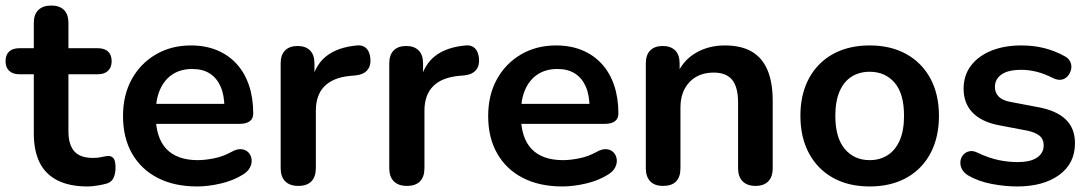

<svg xmlns="http://www.w3.org/2000/svg" viewBox="-27 -663 3935 693"><path d="M289 10Q224 10 180.5 -12Q137 -34 116 -76.5Q95 -119 95 -182V-395H43Q19 -395 6 -407.5Q-7 -420 -7 -442Q-7 -465 6 -477Q19 -489 43 -489H95V-580Q95 -611 111.5 -627Q128 -643 158 -643Q188 -643 204 -627Q220 -611 220 -580V-489H326Q350 -489 363 -477Q376 -465 376 -442Q376 -420 363 -407.5Q350 -395 326 -395H220V-189Q220 -141 241 -117Q262 -93 309 -93Q326 -93 339 -96Q352 -99 362 -100Q374 -101 382 -92.5Q390 -84 390 -58Q390 -38 383.5 -22.5Q377 -7 360 -1Q347 3 326 6.5Q305 10 289 10Z M685 10Q602 10 542 -21Q482 -52 449.5 -109Q417 -166 417 -244Q417 -320 448.5 -377Q480 -434 535.5 -466.5Q591 -499 662 -499Q714 -499 755.5 -482Q797 -465 826.5 -433Q856 -401 871.5 -355.5Q887 -310 887 -253Q887 -235 874.5 -225.5Q862 -216 839 -216H518V-288H799L783 -273Q783 -319 769.5 -350Q756 -381 730.5 -397.5Q705 -414 667 -414Q625 -414 595.5 -394.5Q566 -375 550.5 -339.5Q535 -304 535 -255V-248Q535 -166 573.5 -125.5Q612 -85 687 -85Q713 -85 745.5 -91.5Q778 -98 807 -114Q828 -126 844 -124.5Q860 -123 869.5 -113Q879 -103 881 -88.5Q883 -74 875.5 -59Q868 -44 850 -33Q815 -11 769.5 -0.5Q724 10 685 10Z M1050 8Q1019 8 1002.5 -8.5Q986 -25 986 -56V-434Q986 -465 1002 -481Q1018 -497 1047 -497Q1076 -497 1092 -481Q1108 -465 1108 -434V-371H1098Q1112 -431 1153 -462Q1194 -493 1262 -499Q1283 -501 1295.5 -488.5Q1308 -476 1310 -450Q1312 -425 1298.5 -409.5Q1285 -394 1258 -391L1236 -389Q1175 -383 1144 -351.5Q1113 -320 1113 -263V-56Q1113 -25 1097 -8.5Q1081 8 1050 8Z M1442 8Q1411 8 1394.5 -8.5Q1378 -25 1378 -56V-434Q1378 -465 1394 -481Q1410 -497 1439 -497Q1468 -497 1484 -481Q1500 -465 1500 -434V-371H1490Q1504 -431 1545 -462Q1586 -493 1654 -499Q1675 -501 1687.5 -488.5Q1700 -476 1702 -450Q1704 -425 1690.5 -409.5Q1677 -394 1650 -391L1628 -389Q1567 -383 1536 -351.5Q1505 -320 1505 -263V-56Q1505 -25 1489 -8.5Q1473 8 1442 8Z M2003 10Q1920 10 1860 -21Q1800 -52 1767.5 -109Q1735 -166 1735 -244Q1735 -320 1766.5 -377Q1798 -434 1853.5 -466.5Q1909 -499 1980 -499Q2032 -499 2073.5 -482Q2115 -465 2144.5 -433Q2174 -401 2189.5 -355.5Q2205 -310 2205 -253Q2205 -235 2192.5 -225.5Q2180 -216 2157 -216H1836V-288H2117L2101 -273Q2101 -319 2087.5 -350Q2074 -381 2048.5 -397.5Q2023 -414 1985 -414Q1943 -414 1913.5 -394.5Q1884 -375 1868.5 -339.5Q1853 -304 1853 -255V-248Q1853 -166 1891.5 -125.5Q1930 -85 2005 -85Q2031 -85 2063.5 -91.5Q2096 -98 2125 -114Q2146 -126 2162 -124.5Q2178 -123 2187.5 -113Q2197 -103 2199 -88.5Q2201 -74 2193.5 -59Q2186 -44 2168 -33Q2133 -11 2087.5 -0.5Q2042 10 2003 10Z M2366 8Q2336 8 2320 -8.5Q2304 -25 2304 -56V-434Q2304 -465 2320 -481Q2336 -497 2365 -497Q2394 -497 2410 -481Q2426 -465 2426 -434V-366L2415 -391Q2437 -444 2483.5 -471.5Q2530 -499 2589 -499Q2648 -499 2686 -477Q2724 -455 2743 -410.5Q2762 -366 2762 -298V-56Q2762 -25 2746 -8.5Q2730 8 2700 8Q2670 8 2653.5 -8.5Q2637 -25 2637 -56V-292Q2637 -349 2615.5 -375Q2594 -401 2549 -401Q2494 -401 2461.5 -366.5Q2429 -332 2429 -275V-56Q2429 8 2366 8Z M3112 10Q3036 10 2980 -21Q2924 -52 2893 -109.5Q2862 -167 2862 -245Q2862 -304 2879.5 -350.5Q2897 -397 2930 -430.5Q2963 -464 3009 -481.5Q3055 -499 3112 -499Q3188 -499 3244 -468Q3300 -437 3331 -380Q3362 -323 3362 -245Q3362 -186 3344.5 -139Q3327 -92 3294 -58.5Q3261 -25 3215 -7.5Q3169 10 3112 10ZM3112 -85Q3149 -85 3177 -103Q3205 -121 3220.5 -156.5Q3236 -192 3236 -245Q3236 -325 3202 -364.5Q3168 -404 3112 -404Q3075 -404 3047 -386.5Q3019 -369 3003.5 -333.5Q2988 -298 2988 -245Q2988 -166 3022 -125.5Q3056 -85 3112 -85Z M3644 10Q3601 10 3553 1Q3505 -8 3467 -30Q3451 -40 3444.5 -53.5Q3438 -67 3439.5 -80.5Q3441 -94 3449.5 -104Q3458 -114 3471.5 -117Q3485 -120 3501 -112Q3541 -93 3576 -85.5Q3611 -78 3645 -78Q3693 -78 3716.5 -94.5Q3740 -111 3740 -138Q3740 -161 3724.5 -173.5Q3709 -186 3678 -192L3578 -211Q3516 -223 3483.5 -256.5Q3451 -290 3451 -343Q3451 -391 3477.5 -426Q3504 -461 3551 -480Q3598 -499 3659 -499Q3703 -499 3741.5 -489.5Q3780 -480 3816 -460Q3831 -452 3836.5 -439Q3842 -426 3839 -412.5Q3836 -399 3827 -388.5Q3818 -378 3804.5 -375.5Q3791 -373 3774 -381Q3743 -397 3714.5 -404Q3686 -411 3660 -411Q3611 -411 3587.5 -394Q3564 -377 3564 -349Q3564 -328 3578 -314Q3592 -300 3621 -295L3721 -276Q3786 -264 3819.5 -232Q3853 -200 3853 -146Q3853 -73 3796 -31.5Q3739 10 3644 10Z"/></svg>

Font: Nunito ExtraLight
Style: Regular
Weight: 200
Designer: Vernon Adams
Foundry: Vernon Adams
Version: Version 3.602